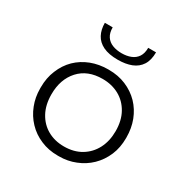

<svg xmlns="http://www.w3.org/2000/svg" viewBox="-162 -833 946 976"><g transform="rotate(30 311.5 -345.0)"><path d="M314.5 7.5H306.5Q252 7.5 207 -12Q160.5 -31.5 127.5 -66.5Q94.5 -101 76.5 -147.5Q59 -192 59 -243V-251Q59 -306.5 78 -351.5Q97 -398.5 131 -432Q165 -465 211.5 -483Q257.5 -500.5 310.5 -500.5H314.5Q370 -500.5 415 -481.5Q461.5 -462 495 -427.5Q528 -393 546 -346.5Q563.5 -300.5 563.5 -247V-243Q563.5 -187.5 544.5 -142.5Q524.5 -95.5 490 -62Q455.5 -28.5 409.5 -10.5Q365 7.5 314.5 7.5ZM310.5 -48.5Q368.5 -48.5 411 -74Q453.5 -99.5 476.8 -144.2Q500 -189 500 -247Q500 -309 475.2 -353.2Q450.5 -397.5 407.8 -421Q365 -444.5 310.5 -444.5Q223 -444.5 173.2 -389.8Q123.5 -335 123.5 -247Q123.5 -185 147.8 -140.5Q172 -96 214.2 -72.2Q256.5 -48.5 310.5 -48.5ZM327.5 -567Q274.5 -567 241.2 -583Q208 -599 192.5 -628.2Q177 -657.5 177 -697H223Q223 -664.5 236.5 -644.2Q250 -624 273.8 -614.8Q297.5 -605.5 327.5 -605.5Q357.5 -605.5 381 -614.8Q404.5 -624 418 -644.2Q431.5 -664.5 431.5 -697H477.5Q477.5 -651 459 -622.2Q440.5 -593.5 406.8 -580.2Q373 -567 327.5 -567Z"/></g></svg>

Font: Acari Sans Neue
Style: Regular
Weight: 400
Designer: Alfredo Marco Pradil (font), Cristiano Sobral (main changes)
Foundry: Hanken Design Co. (font), Cristiano Sobral (main changes)
Version: Version 2.459;March 19, 2022;FontCreator 14.0.0.2808 64-bit;